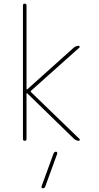

<svg xmlns="http://www.w3.org/2000/svg" viewBox="-20 -770 540 1050"><path d="M105.5 -9.8V-740.2Q105.5 -750 115.2 -750Q125 -750 125 -740.2V-283.2Q125 -282.2 126.5 -281.2Q127.9 -280.3 128.9 -281.2L383.8 -509.8Q395.5 -519.5 410.2 -519.5Q414.1 -519.5 415.5 -516.1Q417 -512.7 414.1 -509.8L149.4 -273.4Q146.5 -270.5 149.4 -266.6L415 -9.8Q417 -7.8 416 -3.9Q415 0 411.1 0Q398.4 0 385.7 -9.8L128.9 -259.8Q127.9 -260.7 126.5 -259.8Q125 -258.8 125 -257.8V-9.8Q125 0 115.2 0Q105.5 0 105.5 -9.8ZM272.5 70.3Q275.4 60.5 286.1 59.6Q290 59.6 292 63Q293.9 66.4 293 70.3L227.5 250Q224.6 259.8 213.9 259.8Q210 259.8 208 256.8Q206.1 253.9 207 250Z"/></svg>

Font: Rounded-X Mgen+ 1mn thin
Style: Regular
Weight: 100
Designer: [Source Han Sans]
Ryoko NISHIZUKA  (kana & ideographs); Paul D. Hunt (Latin, Greek & Cyrillic); Wenlong ZHANG  (bopomofo
Version: Version 1.059.20150602